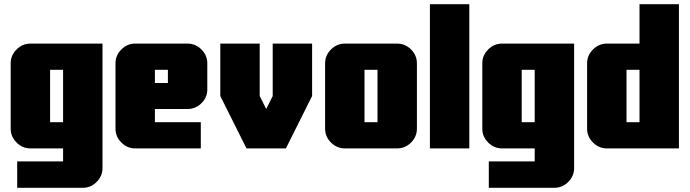

<svg xmlns="http://www.w3.org/2000/svg" viewBox="-20 -708 3290 916"><path d="M281 -125V-375H219V-125ZM469 94Q469 132 441 160Q413 188 375 188H62V62H281V0H125Q87 0 59 -28Q31 -56 31 -94V-406Q31 -444 59 -472Q87 -500 125 -500H469Z M781 -312V-375H719V-312ZM969 -281Q969 -243 941 -215.5Q913 -188 875 -188H719V-125H938V0H625Q587 0 559 -28Q531 -56 531 -94V-406Q531 -444 559 -472Q587 -500 625 -500H875Q913 -500 941 -472Q969 -444 969 -406Z M1469 -250 1344 0H1156L1031 -250V-500H1219V-250L1250 -188L1281 -250V-500H1469Z M1781 -125V-375H1719V-125ZM1969 -406V-94Q1969 -56 1941 -28Q1913 0 1875 0H1625Q1587 0 1559 -28Q1531 -56 1531 -94V-406Q1531 -444 1559 -472Q1587 -500 1625 -500H1875Q1913 -500 1941 -472Q1969 -444 1969 -406Z M2219 0H2031V-688H2219Z M2531 -125V-375H2469V-125ZM2719 94Q2719 132 2691 160Q2663 188 2625 188H2312V62H2531V0H2375Q2337 0 2309 -28Q2281 -56 2281 -94V-406Q2281 -444 2309 -472Q2337 -500 2375 -500H2719Z M3031 -125V-375H2969V-125ZM3219 0H2875Q2837 0 2809 -28Q2781 -56 2781 -94V-406Q2781 -444 2809 -472Q2837 -500 2875 -500H3031V-688H3219Z"/></svg>

Font: CostaRica
Style: Normal
Weight: 900
Version: Version 1.3